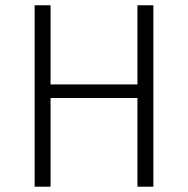

<svg xmlns="http://www.w3.org/2000/svg" viewBox="-20 -705 710 725"><path d="M499 -335H170.9V0H110.8V-685.1H170.9V-386.2H499V-685.1H559.1V0H499Z"/></svg>

Font: FiraSans-Light
Style: Regular
Weight: 300
Designer: Carrois Corporate & Edenspiekermann AG
Foundry: Carrois Corporate GbR & Edenspiekermann AG
Version: Version 3.106;PS 003.106;hotconv 1.0.70;makeotf.lib2.5.58329